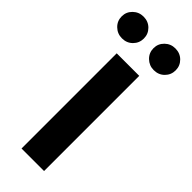

<svg xmlns="http://www.w3.org/2000/svg" viewBox="-350 -957 989 989"><g transform="rotate(45 144.5 -462.5)"><path d="M64.5 -693.4H228.6V0H64.5ZM260.3 -925.1Q295.3 -925.1 318.3 -902.1Q341.4 -879.1 341.4 -846.3Q341.4 -813 318.3 -790Q295.3 -766.9 260.3 -766.9Q227 -766.9 203.3 -790Q179.7 -813 179.7 -846.3Q179.7 -879.1 203.3 -902.1Q227 -925.1 260.3 -925.1ZM28.9 -925.1Q63.5 -925.1 86.5 -902.1Q109.6 -879.1 109.6 -846.3Q109.6 -813 86.5 -790Q63.5 -766.9 28.9 -766.9Q-4.8 -766.9 -28.5 -790Q-52.1 -813 -52.1 -846.3Q-52.1 -879.1 -28.5 -902.1Q-4.8 -925.1 28.9 -925.1Z"/></g></svg>

Font: Fira Sans Variable
Style: Regular
Weight: 400
Designer: Carrois Corporate & Edenspiekermann AG
Foundry: Carrois Corporate GbR & Edenspiekermann AG
Version: Version 4.202